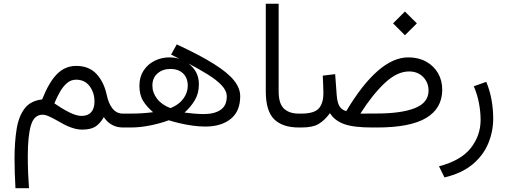

<svg xmlns="http://www.w3.org/2000/svg" viewBox="-20 -672 2675 1012"><path d="M380.9 -324.7Q448.7 -324.7 488.3 -282.5Q527.8 -240.2 542.5 -171.9Q552.2 -125.5 573.5 -99.4Q594.7 -73.2 628.4 -73.2H642.6V0H628.4Q564 0 527.3 -54.7Q507.8 -21 483.2 -4.9Q458.5 11.2 411.6 11.2Q378.9 11.2 337.4 -6.8Q319.3 -14.6 294.4 -29.1Q269.5 -43.5 245.1 -55.4Q220.7 -67.4 204.6 -67.4Q159.7 -67.4 143.1 -11.7Q126.5 43.9 126.5 151.4Q126.5 196.8 128.2 239.7Q129.9 282.7 132.8 319.8H61.5Q59.1 278.8 57.9 240.2Q56.6 201.7 56.6 165Q56.6 78.1 67.4 10Q78.1 -58.1 109.4 -99.6Q140.6 -141.1 202.1 -147.9Q237.8 -238.3 280 -281.2Q322.3 -324.2 380.9 -324.7ZM411.1 -61Q444.3 -61.5 461.2 -81.3Q478 -101.1 478 -136.7Q478 -183.6 452.4 -217.8Q426.8 -252 380.9 -252Q353.5 -252 332.5 -233.6Q311.5 -215.3 295.4 -186.8Q279.3 -158.2 266.6 -127.4Q310.1 -97.2 346.7 -79.1Q383.3 -61 411.1 -61Z M911.6 -438Q1034.7 -380.9 1107.9 -334.7Q1181.2 -288.6 1213.6 -247.8Q1246.1 -207 1246.1 -165Q1246.1 -85.4 1196 -45.2Q1146 -4.9 1062 -4.9Q1029.8 -4.9 993.7 -10Q957.5 -15.1 924.8 -22.9Q892.1 -30.8 869.6 -38.1Q829.6 -22.9 774.9 -11.5Q720.2 0 669.4 0H623V-73.2H663.6Q700.2 -73.2 728 -75Q755.9 -76.7 787.1 -80.6Q754.4 -107.9 734.6 -139.9Q714.8 -171.9 714.8 -220.2Q714.8 -266.6 736.8 -300Q758.8 -333.5 794.9 -351.6Q831.1 -369.6 874.5 -369.6Q884.8 -369.6 897 -368.2Q909.2 -366.7 926.8 -361.3L881.8 -384.3ZM973.1 -337.4Q1028.3 -295.9 1028.3 -228.5Q1028.3 -179.7 1006.8 -143.8Q985.4 -107.9 952.6 -78.6Q975.6 -75.7 1003.4 -73.2Q1031.2 -70.8 1053.7 -70.8Q1110.8 -70.8 1143.1 -93.3Q1175.3 -115.7 1175.3 -163.6Q1175.3 -193.8 1147.9 -222.7Q1120.6 -251.5 1074.7 -279.8Q1028.8 -308.1 973.1 -337.4ZM878.4 -102.1Q922.4 -119.6 945.8 -151.1Q969.2 -182.6 969.7 -218.8Q969.7 -262.2 944.6 -285.4Q919.4 -308.6 878.9 -308.6Q836.9 -308.6 810.1 -284.9Q783.2 -261.2 783.2 -221.2Q783.2 -183.1 807.9 -151.4Q832.5 -119.6 878.4 -102.1Z M1568.4 0H1555.2Q1468.8 0 1424.8 -43.7Q1380.9 -87.4 1380.9 -190.4V-652.3H1448.7V-189.9Q1448.7 -126 1476.6 -99.6Q1504.4 -73.2 1555.2 -73.2H1568.4Z M2051.8 -548.8 2114.3 -611.3 2177.2 -548.8 2114.3 -486.3ZM1805.2 -86.4Q1888.7 -226.6 1970.7 -298.1Q2052.7 -369.6 2132.3 -369.6Q2185.5 -369.6 2225.8 -347.4Q2266.1 -325.2 2288.6 -286.6Q2311 -248 2311 -198.7Q2310.5 -100.6 2226.3 -50.3Q2142.1 0 1966.8 0H1941.9Q1842.8 0 1793 -18.3Q1743.2 -36.6 1719.2 -75.7Q1691.9 -38.6 1660.6 -19.3Q1629.4 0 1568.4 0H1548.8L1549.3 -73.2H1568.4Q1635.7 -73.2 1660.2 -100.3Q1684.6 -127.4 1684.6 -182.1Q1684.6 -202.6 1683.3 -227.5Q1682.1 -252.4 1681.2 -273.4L1746.6 -281.2L1754.9 -168.5Q1757.8 -131.8 1769.3 -112.3Q1780.8 -92.8 1805.2 -86.4ZM1964.8 -73.7Q2096.7 -73.7 2167.7 -102.5Q2238.8 -131.3 2238.8 -194.3Q2238.8 -237.3 2210.2 -266.4Q2181.6 -295.4 2136.2 -295.4Q2073.2 -295.4 2008.8 -235.1Q1944.3 -174.8 1879.4 -73.2Z M2543 -240.7Q2562.5 -193.4 2571 -144.5Q2579.6 -95.7 2579.6 -47.9Q2579.6 21.5 2553.2 84.7Q2526.9 147.9 2470.2 194.8Q2413.6 241.7 2322.8 263.2L2293.9 204.6Q2409.7 174.3 2461.4 108.4Q2513.2 42.5 2513.2 -40Q2513.2 -81.5 2504.9 -126.5Q2496.6 -171.4 2477.5 -217.3Z"/></svg>

Font: Vazir Light FD-WOL
Style: Light-FD-WOL
Weight: 300
Designer: Saber Rastikerdar
Foundry: Saber Rastikerdar
Version: Version 30.1.0